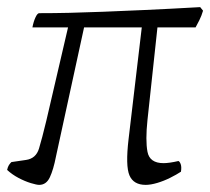

<svg xmlns="http://www.w3.org/2000/svg" viewBox="-24 -519 590 539"><path d="M86 0Q79 0 62.5 -5Q46 -10 28 -19.5Q10 -29 -4 -42Q-2 -51 1 -55.5Q4 -60 8 -64L49 -70Q77 -74 85.5 -102Q94 -130 106 -180L167 -442H67Q70 -458 75.5 -470Q81 -482 86 -482Q128 -482 171 -483Q214 -484 265.5 -486Q317 -488 383.5 -491Q450 -494 538 -499L546 -489Q542 -475 535.5 -462Q529 -449 525 -442H418L390 -182Q384 -125 390 -93Q396 -61 435 -61Q443 -61 453.5 -62.5Q464 -64 477 -67Q481 -65 483.5 -57.5Q486 -50 484 -37Q472 -29 454 -20Q436 -11 417.5 -5.5Q399 0 385 0Q351 0 339.5 -26.5Q328 -53 337 -129L374 -442H212L133 -79Q126 -43 116 -21.5Q106 0 86 0Z"/></svg>

Font: Texturina 12pt Thin
Style: Italic
Weight: 250
Italic angle: -11°
Designer: Guillermo Torres Carreño
Foundry: Omnibus-Type
Version: Version 1.002